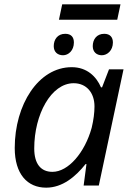

<svg xmlns="http://www.w3.org/2000/svg" viewBox="-20 -856 608 886"><path d="M193 10C268 10 328 -40 375 -99H379L366 0H436L550 -536H483L451 -453H446C425 -502 382 -546 311 -546C157 -546 48 -373 48 -173C48 -53 106 10 193 10ZM222 -63C169 -63 138 -99 138 -171C138 -328 216 -472 320 -472C379 -472 416 -428 416 -365C416 -337 412 -303 403 -266C371 -151 295 -63 222 -63ZM521 -765 536 -836H267L252 -765ZM271 -601C296 -601 321 -623 321 -660C321 -684 309 -700 281 -700C246 -700 228 -674 228 -643C228 -616 246 -601 271 -601ZM450 -601C475 -601 501 -623 501 -660C501 -684 488 -700 461 -700C426 -700 408 -674 408 -643C408 -616 426 -601 450 -601Z"/></svg>

Font: BC Sans
Style: Italic
Weight: 400
Italic angle: -12°
Designer: Monotype Design Team
Designer: Province of B.C.
Foundry: Monotype Imaging Inc.
Version: Version 2.000;GOOG;noto-source:20170915:90ef993387c0